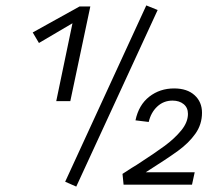

<svg xmlns="http://www.w3.org/2000/svg" viewBox="-20 -683 806 710"><path d="M248 -597 124 -524 101 -563 274 -659H314L240 -309H188ZM221 -11 521 -663 563 -646 262 7ZM485 -73Q553 -117 589.5 -144Q626 -171 650.5 -201Q675 -231 675 -262Q675 -285 659 -298Q643 -311 618 -311Q585 -311 561.5 -289Q538 -267 530 -232L481 -238Q493 -295 532 -325.5Q571 -356 624 -356Q672 -356 699.5 -331Q727 -306 727 -266Q727 -223 702.5 -188.5Q678 -154 638 -125Q598 -96 519 -46H700L690 0H437L433 -40Q474 -67 485 -73Z"/></svg>

Font: LXGW Bright GB
Style: Italic
Weight: 400
Italic angle: -12°
Designer: Christian Thalmann (Catharsis Fonts)
Foundry: LXGW / Christian Thalmann (Catharsis Fonts) / Fontworks Inc.
Version: Version 5.510